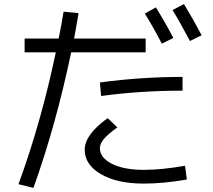

<svg xmlns="http://www.w3.org/2000/svg" viewBox="-20 -855 1040 936"><path d="M686 -789 740 -819Q788 -741 825 -670L769 -642Q731 -716 686 -789ZM821 -806 877 -835Q922 -761 963 -683L906 -655Q856 -750 821 -806ZM467 -453Q668 -480 870 -480V-413Q664 -413 473 -387ZM891 20Q777 40 680 40Q551 40 472 -6Q393 -52 393 -125Q393 -199 505 -279L552 -234Q505 -200 486 -177Q467 -154 467 -132Q467 -86 525.5 -56.5Q584 -27 680 -27Q770 -27 882 -47ZM100 -600V-667H266Q280 -736 290 -798L363 -791Q348 -701 341 -667H690V-600H327Q253 -246 143 61L70 43Q181 -260 252 -600Z"/></svg>

Font: M PLUS 1p
Style: Regular
Weight: 400
Version: Version 1.062